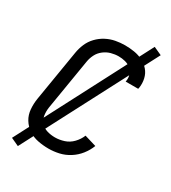

<svg xmlns="http://www.w3.org/2000/svg" viewBox="-215 -933 1007 1128"><g transform="rotate(30 288.0 -368.5)"><path d="M253 8Q288 8 323.5 0Q359 -8 391.5 -28.5Q424 -49 447.5 -79Q471 -109 484 -143L404 -167Q392 -137 368.5 -112.5Q345 -88 314 -78Q283 -68 253 -68Q225 -68 199.5 -75.5Q174 -83 156.5 -102Q139 -121 135 -147.5Q131 -174 135 -202L192 -547Q196 -572 208 -596Q220 -620 242 -637Q264 -654 289.5 -661Q315 -668 340 -668Q363 -668 384.5 -662.5Q406 -657 423 -643.5Q440 -630 447 -608.5Q454 -587 450 -564Q450 -562 449 -560H534Q535 -564 536 -568Q541 -600 534 -630.5Q527 -661 507.5 -683.5Q488 -706 461 -719.5Q434 -733 403 -738Q372 -743 340 -743Q309 -743 277 -737Q245 -731 215.5 -715.5Q186 -700 162.5 -675.5Q139 -651 126 -620.5Q113 -590 108 -559L51 -214Q45 -177 48 -140.5Q51 -104 69 -74.5Q87 -45 116 -25.5Q145 -6 180.5 1Q216 8 253 8ZM90 85 550 -797 495 -822 36 60Z"/></g></svg>

Font: Iosevka Sparkle
Style: Italic
Weight: 400
Italic angle: -9°
Designer: Belleve Invis
Foundry: Belleve Invis
Version: Version 4.5.0; ttfautohint (v1.8.3)